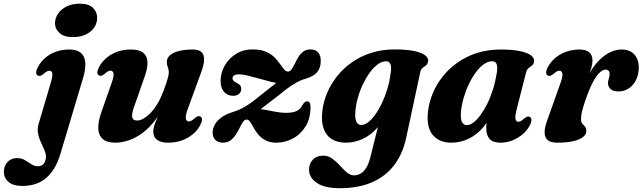

<svg xmlns="http://www.w3.org/2000/svg" viewBox="-140 -740 3393 1014"><path d="M299 -329 178.5 74.5Q154 156 105 199Q56 242 -22.5 242Q-70 242 -94.8 221.2Q-119.5 200.5 -119.5 167Q-119.5 136 -100.2 115.5Q-81 95 -50.5 95Q-26.5 95 -8.5 105.5Q9.5 116 25.5 127Q41.5 138 60 138Q74.5 138 85.2 130.2Q96 122.5 101 102Q105 86 100.2 69.5Q95.5 53 87 35.5Q78.5 18 70.8 -1Q63 -20 60 -41.2Q57 -62.5 64 -86L128 -302.5Q139 -339.5 136 -353Q133 -366.5 121.5 -366.5Q115 -366.5 108 -363Q101 -359.5 90.5 -350Q80 -341.5 73.2 -339.8Q66.5 -338 59.5 -341Q51.5 -345 51 -356.5Q50.5 -368 60 -385Q74.5 -413.5 99 -434.5Q123.5 -455.5 155.8 -467Q188 -478.5 226 -478.5Q284.5 -478.5 302.5 -440.5Q320.5 -402.5 299 -329ZM244.5 -544Q198 -544 174 -566Q150 -588 150.5 -619.5Q151.5 -646 167.5 -669Q183.5 -692 212.5 -706.2Q241.5 -720.5 281.5 -720.5Q330 -720.5 352 -697.8Q374 -675 373 -644Q372.5 -615.5 356.2 -592.8Q340 -570 311.5 -557Q283 -544 244.5 -544Z M918 -124.5Q926.5 -120 926.8 -108.8Q927 -97.5 918 -80Q896 -38 850.8 -12.2Q805.5 13.5 746.5 13.5Q709.5 13.5 689.5 -1.5Q669.5 -16.5 669.5 -45.5Q669.5 -62.5 677.2 -83.8Q685 -105 696 -129.8Q707 -154.5 718.5 -182.5Q730 -210.5 737 -241.5L749 -232Q722 -162.5 687.2 -115.2Q652.5 -68 614.8 -39.5Q577 -11 539.5 1.2Q502 13.5 469.5 13.5Q423.5 13.5 401.8 -6.5Q380 -26.5 379 -62.2Q378 -98 394.5 -145L450 -303Q462.5 -339 459 -353Q455.5 -367 444 -367Q438 -367 431 -363.5Q424 -360 413.5 -350.5Q403 -342 396.2 -340.2Q389.5 -338.5 383 -341.5Q374.5 -345.5 374.2 -356.8Q374 -368 383 -385.5Q405 -427.5 449.2 -453Q493.5 -478.5 552 -478.5Q596 -478.5 616.8 -461.2Q637.5 -444 638.8 -412.2Q640 -380.5 624.5 -337L569 -178Q554.5 -139 558.2 -121.2Q562 -103.5 584.5 -103.5Q600 -103.5 618.2 -114Q636.5 -124.5 655.5 -144Q674.5 -163.5 691.5 -192Q708.5 -220.5 722.5 -257Q732.5 -283.5 738.8 -302.5Q745 -321.5 748.2 -335Q751.5 -348.5 751.5 -358Q751.5 -373 746.2 -385.2Q741 -397.5 741 -413.5Q741 -443 777.2 -460.8Q813.5 -478.5 878 -478.5Q924.5 -478.5 934.5 -448.2Q944.5 -418 924 -362.5L851 -162.5Q838 -127.5 841.8 -113Q845.5 -98.5 856.5 -98.5Q863 -98.5 870 -102.2Q877 -106 887.5 -115Q898 -124 904.8 -126Q911.5 -128 918 -124.5Z M1209.5 -142.5Q1220 -151 1236.2 -163.2Q1252.5 -175.5 1277.2 -194.8Q1302 -214 1337.5 -241Q1360 -260 1379 -273.8Q1398 -287.5 1414 -297.2Q1430 -307 1445 -313.8Q1460 -320.5 1475 -324.5Q1517 -337 1535.5 -359.5Q1554 -382 1554 -419.5Q1554 -446 1540.8 -462.5Q1527.5 -479 1499 -479Q1476 -479 1460.8 -467Q1445.5 -455 1435.2 -437.8Q1425 -420.5 1416.8 -403.2Q1408.5 -386 1400.2 -374Q1392 -362 1381.5 -362Q1369.5 -362 1359.8 -374Q1350 -386 1338 -403.2Q1326 -420.5 1308.8 -437.8Q1291.5 -455 1264.2 -467Q1237 -479 1195 -479Q1142.5 -479 1104.5 -454.2Q1066.5 -429.5 1045.8 -391.8Q1025 -354 1025 -312.5Q1025 -274.5 1043.8 -254.2Q1062.5 -234 1091.5 -234Q1111 -234 1122.5 -244.2Q1134 -254.5 1134 -271Q1134 -281.5 1129 -288.5Q1124 -295.5 1110.5 -302Q1097.5 -308.5 1092.8 -314.2Q1088 -320 1088 -326Q1088 -336 1096.5 -341.8Q1105 -347.5 1122.5 -347.5Q1140.5 -347.5 1169.8 -340.5Q1199 -333.5 1231.8 -324Q1264.5 -314.5 1294 -307.2Q1323.5 -300 1342.5 -300L1346 -325Q1340 -319 1324.8 -306.8Q1309.5 -294.5 1285.2 -275.5Q1261 -256.5 1229 -231Q1210 -215 1192.5 -202.2Q1175 -189.5 1158.2 -179.2Q1141.5 -169 1124 -161.2Q1106.5 -153.5 1087 -147.5Q1049.5 -135.5 1026.8 -118Q1004 -100.5 993.5 -80.5Q983 -60.5 983 -40Q983 -14.5 998 -0.5Q1013 13.5 1037.5 13.5Q1061 13.5 1077.5 1Q1094 -11.5 1105.8 -29.5Q1117.5 -47.5 1126.2 -65.8Q1135 -84 1143.5 -96.2Q1152 -108.5 1162.5 -108.5Q1173 -108.5 1181.2 -96.2Q1189.5 -84 1199.2 -65.8Q1209 -47.5 1224 -29.5Q1239 -11.5 1262 1Q1285 13.5 1319.5 13.5Q1366 13.5 1407.2 -8.8Q1448.5 -31 1474 -72.8Q1499.5 -114.5 1500 -172.5Q1500 -190.5 1495.2 -197.8Q1490.5 -205 1482.5 -205Q1475.5 -205 1470 -200.8Q1464.5 -196.5 1456.5 -184Q1447 -163.5 1426.5 -153.8Q1406 -144 1370 -144Q1347 -144 1318 -149.2Q1289 -154.5 1262 -159.8Q1235 -165 1217.5 -165Z M2005 -11Q1986.5 73.5 1941.2 132.8Q1896 192 1824 223Q1752 254 1654 254Q1575 254 1533.5 226.2Q1492 198.5 1492 154.5Q1492 124.5 1512.2 103.2Q1532.5 82 1567.5 82Q1593.5 82 1615 97.8Q1636.5 113.5 1655 134.2Q1673.5 155 1691.5 170.5Q1709.5 186 1728.5 186Q1748.5 186 1765 176.5Q1781.5 167 1794.8 145Q1808 123 1817 86.5L1881.5 -171.5L1904 -158Q1887 -105.5 1854 -66.8Q1821 -28 1777.5 -7.2Q1734 13.5 1685.5 13.5Q1643.5 13.5 1613.5 -4.5Q1583.5 -22.5 1569.8 -59Q1556 -95.5 1562 -150.5Q1567 -199.5 1586.8 -247Q1606.5 -294.5 1639.5 -336.5Q1672.5 -378.5 1718 -410.5Q1763.5 -442.5 1820.5 -460.8Q1877.5 -479 1945 -479Q2006 -479 2046 -470.8Q2086 -462.5 2104.5 -448.5Q2123 -434.5 2121 -417.5Q2119 -401.5 2110.2 -395Q2101.5 -388.5 2092.2 -381.8Q2083 -375 2079.5 -359ZM1737 -155Q1734 -127 1737.8 -110.5Q1741.5 -94 1749.5 -87Q1757.5 -80 1768 -80Q1785.5 -80 1804.2 -94.2Q1823 -108.5 1841.5 -134.2Q1860 -160 1876.2 -193.8Q1892.5 -227.5 1904.8 -267.5Q1917 -307.5 1922.5 -350Q1928.5 -384.5 1922.5 -400.5Q1916.5 -416.5 1899.5 -416.5Q1878 -416.5 1856.2 -401.2Q1834.5 -386 1814.8 -359.2Q1795 -332.5 1778.5 -298.8Q1762 -265 1751.2 -228.2Q1740.5 -191.5 1737 -155Z M2588.5 -162Q2579 -125 2582.5 -111Q2586 -97 2596.5 -97Q2603.5 -97 2610.2 -100.5Q2617 -104 2627 -113Q2637.5 -122 2644.5 -124Q2651.5 -126 2658 -122.5Q2666 -118.5 2666.5 -107Q2667 -95.5 2658 -78Q2636.5 -37 2593.5 -11.8Q2550.5 13.5 2503 13.5Q2463 13.5 2445.5 -6.5Q2428 -26.5 2428 -61.5Q2428 -73.5 2429.2 -87.2Q2430.5 -101 2433.2 -117Q2436 -133 2440.8 -152.2Q2445.5 -171.5 2452 -195L2464.5 -163.5Q2447 -109 2413.2 -69Q2379.5 -29 2335.8 -7.8Q2292 13.5 2243.5 13.5Q2179.5 13.5 2145.2 -27.5Q2111 -68.5 2120.5 -152Q2126 -200.5 2145.8 -247.8Q2165.5 -295 2198.8 -336.8Q2232 -378.5 2277.5 -410.5Q2323 -442.5 2380 -460.5Q2437 -478.5 2503.5 -478.5Q2565 -478.5 2605 -470.2Q2645 -462 2664 -447.8Q2683 -433.5 2680.5 -416Q2678.5 -401 2669.8 -394.2Q2661 -387.5 2652 -380.8Q2643 -374 2638.5 -358ZM2295 -155Q2290.5 -112.5 2299.8 -95.8Q2309 -79 2325.5 -79Q2342 -79 2360.2 -92.8Q2378.5 -106.5 2397 -131.5Q2415.5 -156.5 2432.5 -190.2Q2449.5 -224 2462.5 -264.8Q2475.5 -305.5 2483 -350.5Q2489 -385 2483 -400.8Q2477 -416.5 2460 -416.5Q2437.5 -416.5 2415.8 -401.2Q2394 -386 2374 -359.2Q2354 -332.5 2337.5 -298.5Q2321 -264.5 2310 -227.5Q2299 -190.5 2295 -155Z M2753 -341Q2745 -345 2744.5 -356.5Q2744 -368 2753 -385Q2768 -413.5 2793 -434.5Q2818 -455.5 2850.8 -467Q2883.5 -478.5 2921 -478.5Q2955 -478.5 2972 -463.5Q2989 -448.5 2989 -420Q2989 -400.5 2981.5 -376.2Q2974 -352 2963.8 -326Q2953.5 -300 2945 -274.8Q2936.5 -249.5 2935 -228.5L2925.5 -231Q2943.5 -297.5 2969 -344.8Q2994.5 -392 3024 -421.5Q3053.5 -451 3084 -464.8Q3114.5 -478.5 3142.5 -478.5Q3187.5 -478.5 3211.2 -451Q3235 -423.5 3233.5 -379Q3232 -340.5 3216.8 -313.2Q3201.5 -286 3178 -271.5Q3154.5 -257 3127.5 -257Q3097.5 -257 3084.2 -270.2Q3071 -283.5 3071 -300Q3071 -313 3075.2 -325Q3079.5 -337 3079.5 -349.5Q3079.5 -360.5 3074 -366.5Q3068.5 -372.5 3059 -372.5Q3044 -372.5 3026.5 -356.2Q3009 -340 2990 -303.8Q2971 -267.5 2950.5 -207Q2938.5 -172 2933.5 -150.2Q2928.5 -128.5 2928.5 -111Q2928.5 -94.5 2935.5 -86.8Q2942.5 -79 2949.5 -71.5Q2956.5 -64 2956.5 -48Q2956.5 -30.5 2939.2 -16.5Q2922 -2.5 2888 5.5Q2854 13.5 2802.5 13.5Q2768.5 13.5 2752.5 -0.2Q2736.5 -14 2736.2 -40.2Q2736 -66.5 2749.5 -103L2820.5 -302.5Q2833.5 -338.5 2829.8 -352.5Q2826 -366.5 2814.5 -366.5Q2808 -366.5 2801 -363Q2794 -359.5 2784 -350Q2773 -341.5 2766.2 -339.8Q2759.5 -338 2753 -341Z"/></svg>

Font: Fraunces
Style: Bold Italic
Weight: 700
Italic angle: -16°
Version: Version 1.000;[b76b70a41]